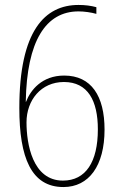

<svg xmlns="http://www.w3.org/2000/svg" viewBox="-20 -745 491 775"><path d="M58 -309C58 -109 106 10 236 10C339 10 402 -76 402 -222C402 -357 349 -440 239 -440C149 -440 103 -381 85 -334H84C88 -580 165 -699 297 -699C320 -699 348 -695 369 -689V-716C347 -722 323 -725 297 -725C161 -725 58 -621 58 -309ZM234 -16C111 -16 87 -165 87 -251C87 -341 146 -414 238 -414C335 -414 375 -338 375 -223C375 -91 326 -16 234 -16Z"/></svg>

Font: Noto Sans Sinhala Condensed Thin
Style: Regular
Weight: 100
Width: 3
Designer: Jelle Bosma - Monotype Design Team
Foundry: Monotype Imaging Inc.
Version: Version 2.006